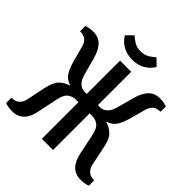

<svg xmlns="http://www.w3.org/2000/svg" viewBox="-232 -1041 1215 1215"><g transform="rotate(45 375.0 -434.0)"><path d="M68 10Q40 10 22.5 5Q5 0 5 0V-48Q42 -48 60 -66.5Q78 -85 83 -110L110 -240Q123 -302 149 -327.5Q175 -353 210 -363V-367Q177 -377 157 -403Q137 -429 120 -490L93 -590Q86 -619 69 -635.5Q52 -652 15 -652V-700Q15 -700 32.5 -705Q50 -710 78 -710Q124 -710 153 -680Q182 -650 198 -590L225 -490Q238 -439 259 -420.5Q280 -402 303 -402H325V-700H425V-402H447Q470 -402 491 -420.5Q512 -439 525 -490L552 -590Q568 -650 597 -680Q626 -710 672 -710Q700 -710 717.5 -705Q735 -700 735 -700V-652Q699 -652 682 -635.5Q665 -619 657 -590L630 -490Q613 -429 593 -403Q573 -377 540 -367V-363Q575 -353 601.5 -327.5Q628 -302 640 -240L667 -110Q672 -85 690.5 -66.5Q709 -48 745 -48V0Q745 0 727.5 5Q710 10 682 10Q633 10 603.5 -20Q574 -50 562 -110L535 -240Q525 -292 501.5 -310Q478 -328 447 -328H425V0H325V-328H303Q272 -328 248.5 -310Q225 -292 215 -240L188 -110Q177 -50 147 -20Q117 10 68 10ZM375 -758Q326 -758 290 -779Q254 -800 233 -835L277 -878Q292 -863 317 -848Q342 -833 375 -833Q408 -833 433 -848Q458 -863 473 -878L517 -835Q497 -800 460.5 -779Q424 -758 375 -758Z"/></g></svg>

Font: Cuprum Medium
Style: Regular
Weight: 500
Designer: Jovanny Lemonad
Foundry: Jovanny Lemonad
Version: Version 3.000